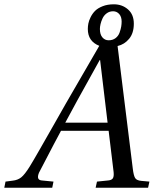

<svg xmlns="http://www.w3.org/2000/svg" viewBox="-43 -881 721 901"><path d="M-22.9 0 -17.1 -28.8 16.1 -33.2Q40 -35.6 56.4 -48.6Q72.8 -61.5 96.2 -99.1Q112.8 -126 141.8 -176.8Q170.9 -227.5 212.2 -300.3Q253.4 -373 267.1 -397L422.9 -666Q369.1 -687 369.1 -745.1Q369.1 -757.3 371.6 -770.5Q374 -783.7 382.3 -800.5Q390.6 -817.4 403.3 -830.1Q416 -842.8 438.7 -851.8Q461.4 -860.8 491.2 -860.8Q530.3 -860.8 557.6 -836.9Q585 -813 585 -770Q585 -725.6 563 -699Q541 -672.4 508.8 -665L580.1 -89.8Q584 -57.1 591.1 -45.7Q598.1 -34.2 620.1 -32.2L658.2 -28.8L651.9 0H405.8L412.1 -28.8L464.8 -34.2Q480.5 -35.6 486.3 -43.9Q492.2 -52.2 490.2 -73.2L466.8 -267.1H243.2Q225.6 -235.4 140.1 -70.8Q126 -36.6 152.8 -34.2L208 -28.8L202.1 0ZM263.2 -305.2H461.9L426.8 -599.1H424.8Q297.4 -370.6 263.2 -305.2ZM425.8 -745.1Q425.8 -719.2 437.5 -705.6Q449.2 -691.9 466.8 -691.9Q485.8 -691.9 499.3 -702.1Q512.7 -712.4 518.3 -728.5Q523.9 -744.6 525.9 -756.8Q527.8 -769 527.8 -779.8Q527.8 -802.2 516.4 -815.2Q504.9 -828.1 487.8 -828.1Q470.7 -828.1 457.8 -818.6Q444.8 -809.1 438.2 -794.7Q431.6 -780.3 428.7 -767.6Q425.8 -754.9 425.8 -745.1Z"/></svg>

Font: Linguistics Pro
Style: Italic
Weight: 400
Italic angle: -12°
Designer: Stefan Peev, Context Ltd
Foundry: Stefan Peev, Context Ltd
Version: Version 001.000